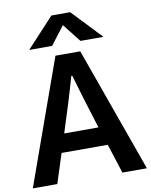

<svg xmlns="http://www.w3.org/2000/svg" viewBox="-112 -1114 934 1191"><g transform="rotate(-10 355.5 -518.0)"><path d="M247.1 -301.8H462.9L405.3 -487.3Q385.7 -551.8 358.4 -645.5H352.5Q344.7 -617.2 328.6 -563.5Q312.5 -509.8 305.7 -487.3ZM-3.9 0 277.3 -786.1H433.6L714.8 0H560.5L501 -185.5H210L150.4 0ZM123 -849.6 295.9 -1036.1H414.1L590.8 -849.6H446.3L355.5 -964.8L267.6 -849.6Z"/></g></svg>

Font: Gothic A1 ExtraBold
Style: Regular
Weight: 800
Designer: HanYang I&C Co.,Ltd.
Foundry: HanYang I&C Co.,Ltd.
Version: Version 2.50